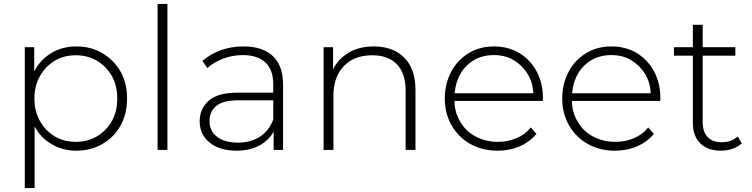

<svg xmlns="http://www.w3.org/2000/svg" viewBox="-20 -762 3824 976"><path d="M368 -526Q442 -526 500 -492Q559 -457 593 -398Q626 -338 626 -261Q626 -184 593 -124Q559 -63 500 -30Q442 4 368 4Q298 4 243 -29Q188 -60 156 -119V194H106V-522H154V-399Q185 -459 242 -493Q298 -526 368 -526ZM549 -147Q576 -196 576 -261Q576 -326 549 -375Q520 -425 473 -453Q426 -481 365 -481Q304 -481 258 -453Q210 -424 183 -375Q155 -326 155 -261Q155 -196 183 -147Q210 -98 258 -69Q304 -41 365 -41Q426 -41 473 -69Q520 -97 549 -147Z M781 0V-742H831V0Z M1218 -526Q1315 -526 1367 -477Q1419 -428 1419 -331V0H1371V-93Q1346 -48 1298 -22Q1249 4 1183 4Q1096 4 1046 -37Q995 -78 995 -145Q995 -210 1042 -251Q1088 -291 1190 -291H1369V-333Q1369 -406 1330 -444Q1289 -482 1214 -482Q1162 -482 1115 -464Q1067 -446 1034 -416L1009 -452Q1050 -488 1103 -507Q1157 -526 1218 -526ZM1190 -37Q1254 -37 1301 -67Q1347 -97 1369 -154V-252H1191Q1114 -252 1080 -224Q1045 -195 1045 -147Q1045 -96 1083 -67Q1121 -37 1190 -37Z M1880 -526Q1978 -526 2035 -469Q2092 -412 2092 -305V0H2042V-301Q2042 -388 1998 -435Q1953 -481 1873 -481Q1780 -481 1728 -426Q1675 -370 1675 -278V0H1625V-522H1673V-409Q1699 -463 1754 -495Q1806 -526 1880 -526Z M2740 -263 2739 -249H2290Q2291 -189 2321 -141Q2349 -93 2400 -67Q2450 -41 2511 -41Q2564 -41 2606 -60Q2650 -78 2678 -114L2707 -81Q2672 -40 2622 -18Q2571 4 2510 4Q2432 4 2371 -30Q2311 -64 2276 -124Q2241 -185 2241 -261Q2241 -336 2274 -398Q2305 -457 2363 -492Q2419 -526 2491 -526Q2562 -526 2619 -493Q2676 -458 2708 -399Q2740 -338 2740 -263ZM2491 -482Q2436 -482 2392 -458Q2347 -432 2322 -389Q2296 -345 2291 -288H2691Q2688 -345 2661 -388Q2634 -431 2590 -457Q2547 -482 2491 -482Z M3337 -263 3336 -249H2887Q2888 -189 2918 -141Q2946 -93 2997 -67Q3047 -41 3108 -41Q3161 -41 3203 -60Q3247 -78 3275 -114L3304 -81Q3269 -40 3219 -18Q3168 4 3107 4Q3029 4 2968 -30Q2908 -64 2873 -124Q2838 -185 2838 -261Q2838 -336 2871 -398Q2902 -457 2960 -492Q3016 -526 3088 -526Q3159 -526 3216 -493Q3273 -458 3305 -399Q3337 -338 3337 -263ZM3088 -482Q3033 -482 2989 -458Q2944 -432 2919 -389Q2893 -345 2888 -288H3288Q3285 -345 3258 -388Q3231 -431 3187 -457Q3144 -482 3088 -482Z M3730 -68 3751 -33Q3731 -15 3704 -6Q3677 4 3644 4Q3577 4 3539 -34Q3502 -71 3502 -138V-479H3406V-522H3502V-636H3552V-522H3718V-479H3552V-143Q3552 -91 3577 -66Q3601 -39 3649 -39Q3698 -39 3730 -68Z"/></svg>

Font: Montserrat Light Alt1
Style: Light
Weight: 500
Designer: Differentunic
Foundry: Julieta Ulanovsky
Version: 0.1